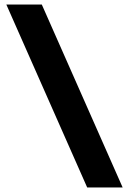

<svg xmlns="http://www.w3.org/2000/svg" viewBox="-20 -790 571 850"><path d="M523 40H366L8 -770H165Z"/></svg>

Font: M PLUS 2 ExtraBold
Style: Regular
Weight: 800
Version: Version 1.001